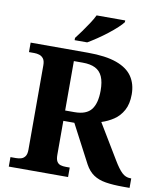

<svg xmlns="http://www.w3.org/2000/svg" viewBox="-99 -1010 919 1089"><g transform="rotate(10 361.0 -465.5)"><path d="M26.6 0V-54.6H57.8Q73.6 -54.6 87.4 -58.5Q101.2 -62.4 110.5 -75Q119.8 -87.6 119.8 -113.6V-599.4Q119.8 -626 109.9 -638.5Q100 -651 85.9 -655.2Q71.8 -659.4 57.8 -659.4H26.6V-714H356.8Q459.6 -714 522.4 -691.3Q585.2 -668.6 613.7 -626.1Q642.2 -583.6 642.2 -524.2Q642.2 -468.8 621.9 -432Q601.6 -395.2 569.2 -373.6Q536.8 -352 499.4 -340.2L620.6 -139.2Q646.8 -95.2 668.1 -74.9Q689.4 -54.6 716.4 -54.6H722.2V0H686Q626.4 0 584.6 -6.8Q542.8 -13.6 513.8 -33.1Q484.8 -52.6 464.6 -90L349.6 -309.2H286.2V-113.6Q286.2 -87.6 294 -75Q301.8 -62.4 315.3 -58.5Q328.8 -54.6 345.2 -54.6H368V0ZM340 -368.8Q408.2 -368.8 436.5 -405.3Q464.8 -441.8 464.8 -514.6Q464.8 -564.6 451.2 -595.1Q437.6 -625.6 409.5 -639.5Q381.4 -653.4 338 -653.4H286.2V-368.8ZM269.8 -784Q284.8 -803 303.4 -829Q322 -855 339.9 -882Q357.8 -909 368.2 -931H533V-921Q523.6 -908 502.1 -888Q480.6 -868 452.4 -846Q424.2 -824 395.2 -804.5Q366.2 -785 342.2 -771H269.8Z"/></g></svg>

Font: Noto Serif Hentaigana ExtraLight
Style: Regular
Weight: 200
Designer: Kazuhiro Yamada
Foundry: nipponia
Version: Version 1.000